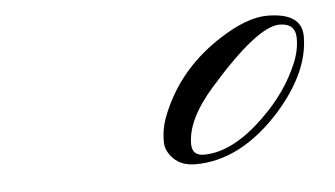

<svg xmlns="http://www.w3.org/2000/svg" viewBox="-32 -719 593 340"><g transform="rotate(-5 265.0 -549.5)"><path d="M303.7 -424.3Q279.3 -424.3 265.1 -438.2Q251 -452.1 251 -468.8Q251 -485.4 254.6 -499Q258.3 -512.7 264.6 -526.4Q296.9 -598.6 368.2 -644Q417 -675.3 452.6 -675.3Q514.2 -675.3 514.2 -633.3Q514.2 -570.8 457 -504.9Q385.3 -424.3 303.7 -424.3ZM473.1 -657.7Q433.6 -657.7 346.2 -558.1Q298.8 -504.4 298.8 -460.9Q298.8 -439.9 319.8 -439.9Q372.1 -439.9 429.7 -497.1Q471.2 -537.6 491.7 -585.9Q501.5 -608.4 501.5 -630.9Q501.5 -657.7 473.1 -657.7Z"/></g></svg>

Font: Pinyon Script
Style: Regular
Weight: 400
Designer: Nicole Fally
Foundry: Nicole Fally
Version: Version 1.005